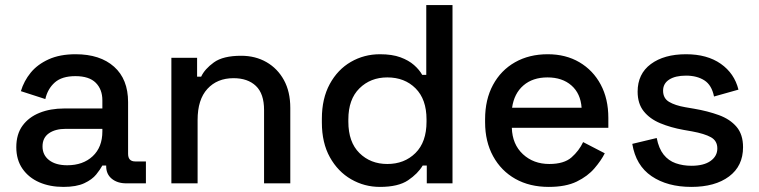

<svg xmlns="http://www.w3.org/2000/svg" viewBox="-20 -720 2982 754"><path d="M229 14Q176 14 134.5 -4Q93 -22 68.5 -57Q44 -92 44 -142Q44 -193 68.5 -226.5Q93 -260 135.5 -277Q178 -294 232 -294H382V-326Q382 -369 356 -395Q330 -421 276 -421Q223 -421 195 -396Q167 -371 158 -331L62 -362Q74 -402 100.5 -434.5Q127 -467 171 -487Q215 -507 277 -507Q373 -507 428 -458Q483 -409 483 -319V-116Q483 -86 511 -86H553V0H476Q441 0 419 -18Q397 -36 397 -67V-70H382Q374 -55 358 -35Q342 -15 311 -0.5Q280 14 229 14ZM244 -71Q306 -71 344 -106.5Q382 -142 382 -204V-214H238Q197 -214 172 -196.5Q147 -179 147 -145Q147 -111 173 -91Q199 -71 244 -71Z M653 0V-493H754V-419H770Q784 -449 820 -475Q856 -501 927 -501Q983 -501 1026.5 -476Q1070 -451 1095 -405.5Q1120 -360 1120 -296V0H1017V-288Q1017 -352 985 -382.5Q953 -413 897 -413Q833 -413 794.5 -371Q756 -329 756 -249V0Z M1472 14Q1411 14 1359 -16Q1307 -46 1275.5 -102.5Q1244 -159 1244 -239V-254Q1244 -333 1275 -390Q1306 -447 1358 -477Q1410 -507 1472 -507Q1520 -507 1552.5 -495Q1585 -483 1606 -464.5Q1627 -446 1638 -426H1654V-700H1757V0H1656V-70H1640Q1621 -38 1582.5 -12Q1544 14 1472 14ZM1501 -76Q1568 -76 1611.5 -119Q1655 -162 1655 -242V-251Q1655 -330 1612 -373Q1569 -416 1501 -416Q1435 -416 1391.5 -373Q1348 -330 1348 -251V-242Q1348 -162 1391.5 -119Q1435 -76 1501 -76Z M2135 14Q2060 14 2004 -17.5Q1948 -49 1916.5 -106.5Q1885 -164 1885 -240V-252Q1885 -329 1916 -386.5Q1947 -444 2002.5 -475.5Q2058 -507 2131 -507Q2202 -507 2255.5 -475.5Q2309 -444 2339 -388Q2369 -332 2369 -257V-218H1990Q1992 -153 2033.5 -114.5Q2075 -76 2137 -76Q2195 -76 2224.5 -102Q2254 -128 2270 -162L2355 -118Q2341 -90 2314.5 -59Q2288 -28 2245 -7Q2202 14 2135 14ZM1991 -297H2264Q2260 -353 2224 -384.5Q2188 -416 2130 -416Q2072 -416 2035.5 -384.5Q1999 -353 1991 -297Z M2695 14Q2601 14 2539 -28Q2477 -70 2463 -155L2559 -178Q2567 -137 2586 -113Q2605 -89 2633.5 -79Q2662 -69 2695 -69Q2744 -69 2770.5 -88Q2797 -107 2797 -137Q2797 -167 2772 -181Q2747 -195 2698 -204L2664 -210Q2614 -219 2573 -236Q2532 -253 2508 -283Q2484 -313 2484 -360Q2484 -430 2536 -468.5Q2588 -507 2674 -507Q2757 -507 2810.5 -469.5Q2864 -432 2880 -368L2784 -341Q2775 -386 2746 -404.5Q2717 -423 2674 -423Q2632 -423 2608 -407.5Q2584 -392 2584 -364Q2584 -334 2607.5 -320Q2631 -306 2671 -299L2706 -293Q2759 -284 2803 -268Q2847 -252 2872.5 -222Q2898 -192 2898 -142Q2898 -68 2843 -27Q2788 14 2695 14Z"/></svg>

Font: Space Grotesk Medium
Style: Regular
Weight: 500
Designer: Florian Karsten
Foundry: Florian Karsten
Version: Version 2.000